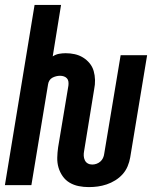

<svg xmlns="http://www.w3.org/2000/svg" viewBox="-22 -755 642 783"><path d="M340 8Q319 8 299 4Q279 0 262 -10Q245 -20 233.5 -36.5Q222 -53 216.5 -72Q211 -91 211.5 -112Q212 -133 215 -154L257 -406Q258 -414 257 -422Q256 -430 251 -435.5Q246 -441 238.5 -443.5Q231 -446 223 -446Q215 -446 207 -444Q199 -442 191.5 -438Q184 -434 179.5 -426.5Q175 -419 174 -411L106 0H-2L119 -735H227L193 -525Q205 -533 218.5 -535.5Q232 -538 246 -538Q265 -538 283 -534Q301 -530 316.5 -520.5Q332 -511 343.5 -497Q355 -483 360 -465.5Q365 -448 365.5 -429Q366 -410 362 -391L321 -139Q319 -129 319.5 -119.5Q320 -110 324 -101.5Q328 -93 336 -88.5Q344 -84 354 -84Q363 -84 371.5 -87Q380 -90 387 -96Q394 -102 398 -110.5Q402 -119 403 -128L470 -530H578L509 -113Q506 -95 498.5 -77Q491 -59 478 -44.5Q465 -30 448 -19.5Q431 -9 413 -3Q395 3 377 5.5Q359 8 340 8Z"/></svg>

Font: Iosevka Curly SmBdExObl
Style: Regular
Weight: 600
Width: 7
Italic angle: -9°
Monospace: yes
Designer: Belleve Invis
Foundry: Belleve Invis
Version: Version 11.1.0; ttfautohint (v1.8.3)